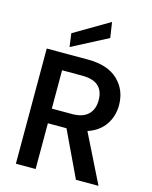

<svg xmlns="http://www.w3.org/2000/svg" viewBox="-137 -1039 894 1127"><g transform="rotate(15 310.0 -475.0)"><path d="M71 0V-700H322Q441 -700 504 -640.5Q567 -581 567 -488Q567 -421 531.5 -369Q496 -317 427 -294L573 0H436L304 -278H191V0ZM314 -367Q379 -367 411.5 -398.5Q444 -430 444 -485Q444 -600 314 -600H191V-367ZM198 -743 187 -824 401 -950 415 -856Z"/></g></svg>

Font: AWOL-DM SemiBold
Style: Regular
Weight: 600
Designer: Colophon Foundry, Jonny Pinhorn, Mikhail Sharanda
Foundry: Colophon Foundry
Version: Version 1.000;Glyphs 3.2.3 (3260)